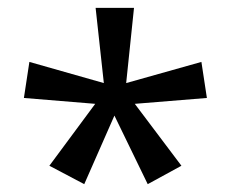

<svg xmlns="http://www.w3.org/2000/svg" viewBox="-20 -780 591 490"><path d="M322 -760 302 -568 494 -622 508 -530 324 -515 443 -357 357 -310 272 -485 195 -310 106 -357 223 -515 41 -530 55 -622 245 -568 224 -760Z"/></svg>

Font: Noto IKEA Arabic
Style: Regular
Weight: 400
Designer: Monotype Design Team
Foundry: Monotype Imaging Inc.
Version: Version 1.200